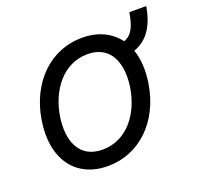

<svg xmlns="http://www.w3.org/2000/svg" viewBox="-108 -706 868 836"><g transform="rotate(-20 325.5 -288.0)"><path d="M650.6 -586.6H572.4C562.1 -530.5 549 -489.3 507.5 -475.5C471.2 -524.5 413.7 -552.6 339.5 -552.6C194.6 -552.6 79.5 -443.2 52.6 -275.6C24.9 -103.7 106.5 11.4 257.1 11.4C402 11.4 517 -98 544 -264.2C554 -324.6 550.1 -377.8 535.2 -421.5C602.6 -445.3 636.4 -504.3 650.6 -586.6ZM463.1 -275.6C445 -163 373.6 -63.9 258.5 -63.9C149.1 -63.9 116.5 -157.7 133.5 -264.2C151.6 -376.4 223 -477.3 338.1 -477.3C447.4 -477.3 480.1 -382.1 463.1 -275.6Z"/></g></svg>

Font: TID UI
Style: Italic
Weight: 400
Italic angle: -9.39999°
Designer: The TID Project Authors
Foundry: Bakken & Bæck
Version: Version 1.001;hotconv 1.0.109;makeotfexe 2.5.65596